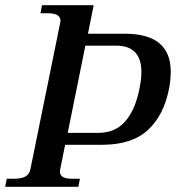

<svg xmlns="http://www.w3.org/2000/svg" viewBox="-39 -720 678 740"><path d="M-13 -31H14Q43 -31 58.5 -39.5Q74 -48 78 -67L193 -632Q194 -635 194 -640Q194 -669 145 -669H117L123 -700H322L300 -590H443Q619 -590 619 -444Q619 -410 612 -376Q592 -275 530.5 -218.5Q469 -162 355 -162H212L193 -67Q192 -64 192 -58Q192 -31 240 -31H269L263 0H-19ZM341 -208Q405 -208 443.5 -252Q482 -296 498 -376Q506 -414 506 -442Q506 -544 409 -544H290L222 -208Z"/></svg>

Font: Taviraj Medium
Style: Italic
Weight: 500
Italic angle: -12°
Designer: Katatrad Team
Foundry: CadsonDemak
Version: Version 1.001